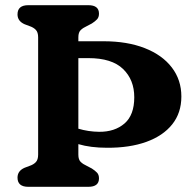

<svg xmlns="http://www.w3.org/2000/svg" viewBox="-20 -720 753 740"><path d="M282 -124Q282 -104.5 291.2 -95.8Q300.5 -87 314 -81L334 -70.5Q346.5 -62.5 354 -54.5Q361.5 -46.5 361.5 -32.5Q361.5 0 320.5 0H89Q47.5 0 47.5 -35.5Q47.5 -61.5 75 -73.5L95 -81Q109.5 -86 118.2 -95.2Q127 -104.5 127 -124V-576Q127 -595.5 118.2 -604.8Q109.5 -614 95 -619L75 -626.5Q47.5 -638.5 47.5 -664.5Q47.5 -700 89 -700H320.5Q361.5 -700 361.5 -667.5Q361.5 -653.5 354 -645.5Q346.5 -637.5 334 -629.5L314 -619Q300.5 -613 291.2 -604.2Q282 -595.5 282 -576V-561H379Q470.5 -561 538 -534.5Q605.5 -508 642.2 -460Q679 -412 679 -348Q679 -285 643.8 -240.8Q608.5 -196.5 544 -173.2Q479.5 -150 392.5 -150.5Q329 -150.5 282 -164.5ZM362 -212Q422 -211.5 459.8 -244Q497.5 -276.5 497.5 -345Q497.5 -412.5 454.2 -454.2Q411 -496 320.5 -496H282V-224Q320.5 -212.5 362 -212Z"/></svg>

Font: Fraunces 9pt S100 SemiBold
Style: Regular
Weight: 600
Version: Version 1.000; ttfautohint (v1.8.3)